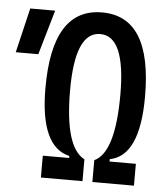

<svg xmlns="http://www.w3.org/2000/svg" viewBox="-51 -749 688 795"><g transform="rotate(5 293.0 -351.5)"><path d="M148.4 0H321.3V-90.8C265.1 -119.6 237.3 -212.9 237.3 -371.1C237.3 -533.2 272 -613.3 341.8 -613.3C411.6 -613.3 446.3 -533.2 446.3 -371.1C446.3 -210 418.5 -116.7 362.3 -90.8V0H535.2V-90.8H425.8V-100.6C507.8 -116.2 548.8 -206.1 548.8 -371.1C548.8 -593.3 480 -703.1 341.8 -703.1C203.6 -703.1 134.8 -593.3 134.8 -371.1C134.8 -208.5 175.8 -118.2 257.8 -99.1V-90.8H148.4ZM-0.5 -507.8H93.3L147 -693.4H43.5Z"/></g></svg>

Font: CaskaydiaCove Nerd Font
Style: Regular
Weight: 400
Designer: Aaron Bell
Foundry: Saja Typeworks
Version: Version 2111.1;Nerd Fonts 2.3.3